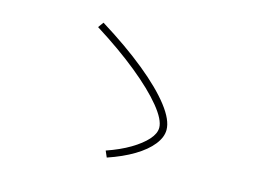

<svg xmlns="http://www.w3.org/2000/svg" viewBox="-85 -806 1169 884"><g transform="rotate(15 500.0 -364.0)"><path d="M470 -96Q534 -118 581 -146Q628 -174 654.5 -203.5Q681 -233 681 -261Q681 -299 632 -359Q583 -419 495 -490.5Q407 -562 289 -636L308 -662Q434 -584 525.5 -509.5Q617 -435 666.5 -371Q716 -307 716 -260Q716 -225 687.5 -189Q659 -153 606.5 -121.5Q554 -90 483 -66Z"/></g></svg>

Font: M PLUS 2 Thin ExtraLight
Style: Regular
Weight: 250
Version: Version 1.001